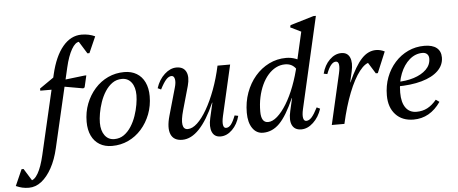

<svg xmlns="http://www.w3.org/2000/svg" viewBox="-260 -930 3179 1334"><g transform="rotate(-5 1330.0 -263.0)"><path d="M-109 251Q-134 251 -155.5 246Q-177 241 -199 231L-149 118H-135L-68 226H-96V203Q-67 203 -41.5 159Q-16 115 3 33L131 -519Q160 -643 216 -710Q272 -777 347 -777Q399 -777 441 -757L391 -644H377L310 -752H390L387 -692Q368 -729 328 -729Q300 -729 273.5 -683Q247 -637 229 -559L101 -7Q83 72 51 130Q19 188 -21.5 219.5Q-62 251 -109 251ZM28 -414V-429L129 -499V-414ZM327 -404 158 -434 167 -471 344 -492H356L337 -410Z M492 12Q442 12 405.5 -10Q369 -32 349.5 -73Q330 -114 330 -170Q330 -238 352.5 -296Q375 -354 414.5 -398.5Q454 -443 506.5 -467.5Q559 -492 620 -492Q670 -492 706.5 -470Q743 -448 762.5 -407Q782 -366 782 -310Q782 -243 759.5 -184.5Q737 -126 697.5 -81.5Q658 -37 605.5 -12.5Q553 12 492 12ZM512 -34Q550 -34 579 -54.5Q608 -75 629.5 -108.5Q651 -142 664.5 -181.5Q678 -221 684.5 -259Q691 -297 691 -325Q691 -381 666.5 -413.5Q642 -446 600 -446Q562 -446 533 -425.5Q504 -405 482.5 -371.5Q461 -338 447.5 -298.5Q434 -259 427.5 -221.5Q421 -184 421 -155Q421 -100 445.5 -67Q470 -34 512 -34Z M982 12Q922 12 902.5 -33.5Q883 -79 907 -163L961 -353Q972 -390 967 -413Q962 -436 945 -436Q926 -436 907.5 -416Q889 -396 865 -349L842 -360Q861 -419 901 -455.5Q941 -492 984 -492Q1033 -492 1051 -456Q1069 -420 1052 -358L1005 -192Q986 -125 991.5 -92Q997 -59 1026 -59Q1058 -59 1092.5 -91Q1127 -123 1160.5 -181Q1194 -239 1222.5 -315.5Q1251 -392 1270 -480H1316L1247 -227H1210Q1105 12 982 12ZM1249 12Q1206 12 1190 -24.5Q1174 -61 1188 -122L1270 -480H1358L1277 -127Q1268 -87 1272 -65.5Q1276 -44 1292 -44Q1311 -44 1326.5 -63.5Q1342 -83 1358 -125L1383 -120Q1368 -62 1330.5 -25Q1293 12 1249 12Z M1545 12Q1499 12 1471.5 -28Q1444 -68 1444 -136Q1444 -211 1467.5 -275.5Q1491 -340 1532.5 -388.5Q1574 -437 1629.5 -464.5Q1685 -492 1749 -492Q1784 -492 1815.5 -480Q1847 -468 1874 -444L1841 -296Q1841 -369 1814.5 -408.5Q1788 -448 1738 -448Q1704 -448 1674 -432.5Q1644 -417 1619 -388.5Q1594 -360 1576 -321Q1558 -282 1548 -235.5Q1538 -189 1538 -136Q1538 -59 1586 -59Q1617 -59 1650.5 -88.5Q1684 -118 1716 -170Q1748 -222 1774.5 -291.5Q1801 -361 1819 -441H1865L1814 -210H1764Q1711 -90 1660.5 -39Q1610 12 1545 12ZM1812 12Q1766 12 1748.5 -23Q1731 -58 1746 -122L1876 -690L1900 -650L1796 -701L1800 -716L1964 -765H1981L1835 -127Q1826 -87 1830.5 -65.5Q1835 -44 1851 -44Q1871 -44 1889 -64Q1907 -84 1931 -131L1954 -120Q1935 -62 1895.5 -25Q1856 12 1812 12Z M2067 0 2143 -284H2180Q2231 -397 2276 -444.5Q2321 -492 2376 -492Q2406 -492 2436 -477L2375 -331H2361L2290 -445H2332V-411Q2295 -411 2254 -358.5Q2213 -306 2176.5 -213.5Q2140 -121 2113 0ZM2025 0 2106 -353Q2115 -393 2111.5 -414.5Q2108 -436 2091 -436Q2055 -436 2025 -355L2000 -360Q2015 -419 2052.5 -455.5Q2090 -492 2134 -492Q2177 -492 2193 -456Q2209 -420 2195 -358L2113 0Z M2595 12Q2516 12 2470 -37.5Q2424 -87 2424 -171Q2424 -239 2446 -297Q2468 -355 2507.5 -399Q2547 -443 2599.5 -467.5Q2652 -492 2713 -492Q2769 -492 2798.5 -468.5Q2828 -445 2828 -401Q2828 -348 2787.5 -308.5Q2747 -269 2672.5 -248Q2598 -227 2496 -227V-258Q2565 -258 2620 -275.5Q2675 -293 2707.5 -325Q2740 -357 2740 -401Q2740 -421 2728 -432.5Q2716 -444 2696 -444Q2646 -444 2605.5 -409Q2565 -374 2541.5 -315Q2518 -256 2518 -182Q2518 -114 2544.5 -77Q2571 -40 2620 -40Q2662 -40 2695.5 -57.5Q2729 -75 2760 -112L2784 -95Q2710 12 2595 12Z"/></g></svg>

Font: Platypi Light
Style: Italic
Weight: 300
Italic angle: -13°
Designer: David Sargent
Foundry: Bolt Cutter Type
Version: Version 1.200